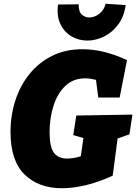

<svg xmlns="http://www.w3.org/2000/svg" viewBox="-20 -987 725 1022"><path d="M310 15Q186 15 111 -58Q36 -131 36 -285Q36 -372 61.5 -451.5Q87 -531 136.5 -592.5Q186 -654 257 -689.5Q328 -725 419 -725Q478 -725 537 -710Q596 -695 656 -667L617 -468H503L491 -562Q475 -566 461 -568Q447 -570 434 -570Q370 -570 328 -530Q286 -490 265 -424.5Q244 -359 244 -283Q244 -205 267 -174Q290 -143 337 -143Q354 -143 372 -146Q390 -149 410 -155L424 -252L370 -268L386 -372L685 -377L669 -272L606 -250L580 -52Q504 -17 435.5 -1Q367 15 310 15ZM445 -771Q399 -771 360.5 -793.5Q322 -816 301.5 -859Q281 -902 289 -963L399 -964Q398 -925 415.5 -909.5Q433 -894 455 -894Q483 -894 508.5 -913.5Q534 -933 542 -967L649 -960Q640 -897 608 -855Q576 -813 532.5 -792Q489 -771 445 -771Z"/></svg>

Font: Bitter Black
Style: Italic
Weight: 900
Italic angle: -9°
Designer: Sol Matas, and Bitter project Authors
Foundry: Sol Matas
Version: Version 2.001